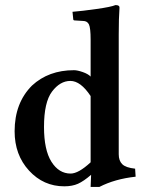

<svg xmlns="http://www.w3.org/2000/svg" viewBox="-20 -718 567 750"><path d="M334 -342.8Q294.9 -401.9 254.9 -401.9Q214.8 -401.9 183.3 -360.4Q151.9 -318.8 151.9 -222.2Q151.9 -132.3 180.9 -86.2Q210 -40 255.9 -40Q286.6 -40 334 -84ZM443.8 -583V-115.2Q443.8 -90.3 457.5 -76.7Q471.2 -63 507.8 -59.1L509.8 -27.8Q428.7 -19 368.2 12.2H334L335.9 -35.2Q307.1 -10.3 284.7 -0.2Q262.2 9.8 231 9.8Q149.9 9.8 93.5 -51.5Q37.1 -112.8 37.1 -205.1Q37.1 -315.9 105 -383.8Q169.9 -443.8 269 -443.8Q282.2 -443.8 303.2 -436.5Q324.2 -429.2 334 -418.9V-563Q334 -608.9 327.4 -622.6Q320.8 -636.2 304.2 -636.2L272 -638.2Q266.1 -638.2 266.1 -643.1L263.2 -671.9Q300.3 -674.8 357.2 -682.9Q414.1 -690.9 431.2 -698.2Q447.3 -698.2 446.8 -688Q443.8 -647.9 443.8 -583Z"/></svg>

Font: Linux Libertine
Style: Semibold
Weight: 600
Designer: Philipp H. Poll
Foundry: Philipp H. Poll
Version: Version 5.1.2 ; ttfautohint (v0.9)